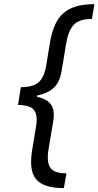

<svg xmlns="http://www.w3.org/2000/svg" viewBox="-20 -791 486 948"><path d="M75.2 -312.5 83 -360.4Q143.1 -360.4 170.9 -385Q198.7 -409.7 208 -467.3L226.6 -580.1Q234.9 -629.4 250.5 -665.5Q266.1 -701.7 292 -724.9Q317.9 -748 355.7 -759.3Q393.6 -770.5 445.8 -770.5L434.1 -697.3Q372.1 -697.8 344.7 -668.9Q317.4 -640.1 307.1 -578.6L283.7 -438.5Q279.3 -411.1 268.1 -388.2Q256.8 -365.2 234.1 -348.1Q211.4 -331.1 173.1 -321.8Q134.8 -312.5 75.2 -312.5ZM295.4 137.7Q243.7 137.7 209.5 126.5Q175.3 115.2 157 92.3Q138.7 69.3 134.8 33Q130.9 -3.4 139.2 -53.2L157.7 -165Q167.5 -222.2 148.2 -247.3Q128.9 -272.5 68.8 -272.9L77.1 -320.8Q135.3 -320.8 170.7 -311.3Q206.1 -301.8 223.1 -284.9Q240.2 -268.1 243.9 -244.9Q247.6 -221.7 243.2 -193.8L219.7 -54.7Q209.5 7.3 227.8 36.1Q246.1 64.9 308.1 64.9ZM68.8 -272.5 83.5 -360.8H170.9L155.8 -272.5Z"/></svg>

Font: Inter 17pt
Style: Italic
Weight: 400
Italic angle: -9.3988°
Version: Version 4.001;git-66647c0bb